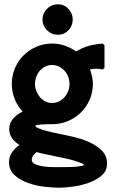

<svg xmlns="http://www.w3.org/2000/svg" viewBox="-20 -708 538 895"><path d="M223 -505Q254 -505 282.5 -495Q311 -485 336 -468Q363 -486 395 -494.5Q427 -503 459 -505L467 -497V-391L458 -384Q430 -391 400 -385Q405 -368 409 -351Q413 -334 413 -317Q413 -278 398 -243.5Q383 -209 357 -183.5Q331 -158 296.5 -143.5Q262 -129 223 -129H201Q198 -129 189 -128.5Q180 -128 170 -127.5Q160 -127 152.5 -125.5Q145 -124 145 -122Q145 -116 159.5 -110Q174 -104 192 -99Q210 -94 226.5 -90.5Q243 -87 248 -86Q276 -80 315.5 -71.5Q355 -63 391.5 -47.5Q428 -32 453.5 -7.5Q479 17 479 55Q479 89 453.5 110.5Q428 132 392.5 144.5Q357 157 319 162Q281 167 256 167Q228 167 188 162.5Q148 158 111 145Q74 132 48 108.5Q22 85 22 47Q22 22 36.5 1.5Q51 -19 71 -32Q51 -44 37 -63Q23 -82 23 -106Q23 -135 42 -156Q61 -177 86 -188Q61 -214 48 -247.5Q35 -281 35 -317Q35 -356 49.5 -390Q64 -424 89.5 -449.5Q115 -475 149.5 -490Q184 -505 223 -505ZM223 -405Q205 -405 190.5 -397.5Q176 -390 165.5 -378Q155 -366 149 -350Q143 -334 143 -317Q143 -300 149 -284.5Q155 -269 165.5 -256Q176 -243 190.5 -235.5Q205 -228 223 -228Q241 -228 255.5 -235.5Q270 -243 281 -255.5Q292 -268 298 -284Q304 -300 304 -317Q304 -334 298 -350Q292 -366 281 -378Q270 -390 255.5 -397.5Q241 -405 223 -405ZM371 60Q371 58 367 56Q363 54 361 53Q326 39 285.5 30.5Q245 22 207 14Q193 11 178.5 8Q164 5 150 1Q142 8 135 17Q128 26 128 37Q128 51 145 58Q162 65 184 68Q206 71 227.5 71Q249 71 258 71H266Q289 71 313.5 70.5Q338 70 361 65Q363 65 367 64Q371 63 371 60ZM250 -546Q220 -546 199 -567Q178 -588 178 -617Q178 -645 199 -666.5Q220 -688 250 -688Q279 -688 299 -666.5Q319 -645 319 -617Q319 -588 299 -567Q279 -546 250 -546Z"/></svg>

Font: RonaldsonGothic
Style: Regular
Weight: 400
Designer: Mr. Robertson for MacKellar, Smiths & Jordan Co. Philadelphia
Foundry: CAT-Fonts Peter Wiegel
Version: Version 1.000